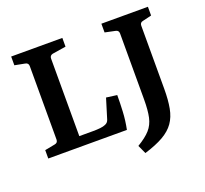

<svg xmlns="http://www.w3.org/2000/svg" viewBox="-124 -718 1079 1012"><g transform="rotate(-20 416.0 -212.0)"><path d="M431 -198 491 -190Q491 -146 488.5 -97.5Q486 -49 476 0H35V-47L92 -58Q110 -61 110 -79V-491Q110 -509 92 -512L35 -523V-572H322V-523L246 -511Q229 -507 229 -490V-55H305Q329 -55 347 -57Q365 -59 376 -64Q392 -70 397 -87ZM752 -511Q735 -508 735 -490V-137Q735 -74 726.5 -28.5Q718 17 695.5 49Q673 81 632 104.5Q591 128 526 148L504 100Q551 72 575 45Q599 18 607.5 -20.5Q616 -59 616 -121V-490Q616 -508 598 -511L541 -523V-572H802V-523Z"/></g></svg>

Font: Yrsa SemiBold
Style: Regular
Weight: 600
Version: Version 2.004